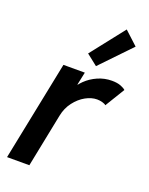

<svg xmlns="http://www.w3.org/2000/svg" viewBox="-148 -868 733 944"><g transform="rotate(20 219.0 -395.5)"><path d="M9.3 0 114.7 -521H226.6L212.4 -453.6H224.1L195.3 -420.9Q206.5 -448.7 232.2 -473.6Q257.8 -498.5 292.7 -513.9Q327.6 -529.3 366.2 -529.3Q394 -529.3 412.4 -522.2Q430.7 -515.1 438.5 -507.3L376 -404.8Q370.1 -410.6 356.4 -414.3Q342.8 -418 329.1 -418Q299.8 -418 269 -400.9Q238.3 -383.8 214.4 -352.5Q190.4 -321.3 182.1 -279.3L126 0ZM267.1 -569.8 209.5 -615.2 347.7 -791 417.5 -726.6Z"/></g></svg>

Font: Reddit Sans SemiBold
Style: Italic
Weight: 600
Italic angle: -11.25°
Designer: Stephen Hutchings
Version: Version 1.013